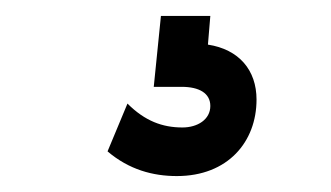

<svg xmlns="http://www.w3.org/2000/svg" viewBox="-20 -20 415 241"><path d="M202 201C266 201 302 158 302 105C302 68 280 42 241 36L244 0H182L173 89H208C230 89 244 97 244 113C244 130 228 140 209 140C184 140 162 132 140 110L115 170C142 193 172 201 202 201Z"/></svg>

Font: Inconsolata Condensed
Style: Bold
Weight: 700
Width: 3
Monospace: yes
Designer: Raph Levien, Cyreal, Brenton Simpson
Foundry: Raph Levien, Cyreal, Google
Version: Version 3.100